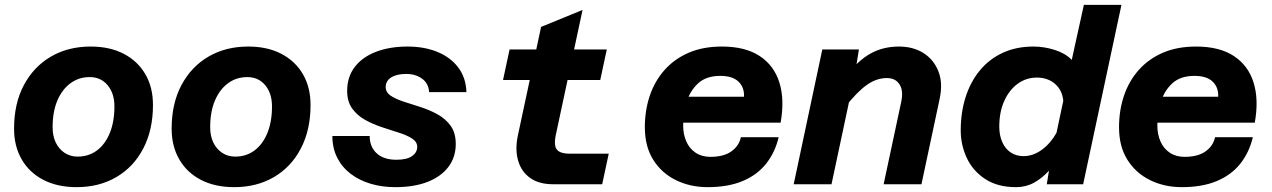

<svg xmlns="http://www.w3.org/2000/svg" viewBox="-20 -760 5246 792"><path d="M296 12Q217 12 159 -18Q101 -48 69.5 -102.5Q38 -157 38 -229Q38 -333 78.5 -409Q119 -485 190 -526.5Q261 -568 354 -568Q433 -568 490.5 -538Q548 -508 579.5 -454Q611 -400 611 -327Q611 -224 571 -147.5Q531 -71 460 -29.5Q389 12 296 12ZM300 -114Q346 -114 380 -139.5Q414 -165 433 -211.5Q452 -258 452 -321Q452 -375 424 -408.5Q396 -442 350 -442Q305 -442 270.5 -416.5Q236 -391 216.5 -345Q197 -299 197 -235Q197 -199 210 -172Q223 -145 246.5 -129.5Q270 -114 300 -114Z M946 12Q867 12 809 -18Q751 -48 719.5 -102.5Q688 -157 688 -229Q688 -333 728.5 -409Q769 -485 840 -526.5Q911 -568 1004 -568Q1083 -568 1140.5 -538Q1198 -508 1229.5 -454Q1261 -400 1261 -327Q1261 -224 1221 -147.5Q1181 -71 1110 -29.5Q1039 12 946 12ZM950 -114Q996 -114 1030 -139.5Q1064 -165 1083 -211.5Q1102 -258 1102 -321Q1102 -375 1074 -408.5Q1046 -442 1000 -442Q955 -442 920.5 -416.5Q886 -391 866.5 -345Q847 -299 847 -235Q847 -199 860 -172Q873 -145 896.5 -129.5Q920 -114 950 -114Z M1610 12Q1556 12 1509 -2Q1462 -16 1426.5 -43Q1391 -70 1371 -109.5Q1351 -149 1351 -199H1505Q1505 -154 1534 -127.5Q1563 -101 1615 -101Q1658 -101 1679.5 -116Q1701 -131 1701 -154Q1701 -175 1680 -188.5Q1659 -202 1626 -212.5Q1593 -223 1556.5 -235Q1520 -247 1487 -265Q1454 -283 1433 -312Q1412 -341 1412 -385Q1412 -443 1443.5 -484Q1475 -525 1531.5 -546.5Q1588 -568 1661 -568Q1730 -568 1784 -546Q1838 -524 1870 -482Q1902 -440 1904 -380H1750Q1748 -416 1721 -435.5Q1694 -455 1656 -455Q1616 -455 1593.5 -440.5Q1571 -426 1571 -401Q1571 -379 1592 -365Q1613 -351 1646 -340.5Q1679 -330 1716 -318Q1753 -306 1785.5 -288Q1818 -270 1839 -241Q1860 -212 1860 -166Q1860 -112 1830 -72Q1800 -32 1744.5 -10Q1689 12 1610 12Z M2261 0Q2204 0 2167.5 -25.5Q2131 -51 2117.5 -96.5Q2104 -142 2116 -200L2212 -649L2383 -719L2272 -200Q2267 -174 2270.5 -157.5Q2274 -141 2289 -133.5Q2304 -126 2331 -126H2491L2464 0ZM2055 -430 2082 -556H2483L2456 -430Z M2899 12Q2827 12 2768 -17Q2709 -46 2674.5 -101Q2640 -156 2640 -235Q2640 -305 2660.5 -365.5Q2681 -426 2721.5 -471.5Q2762 -517 2821 -542.5Q2880 -568 2958 -568Q3054 -568 3113.5 -529Q3173 -490 3195 -419.5Q3217 -349 3200 -254H2760L2784 -361H3049Q3051 -399 3026.5 -423Q3002 -447 2951 -447Q2893 -447 2859.5 -416Q2826 -385 2812 -338Q2798 -291 2798 -243Q2798 -206 2811 -176.5Q2824 -147 2849.5 -130Q2875 -113 2910 -113Q2966 -113 2997.5 -136Q3029 -159 3036 -194H3192Q3177 -131 3140 -84.5Q3103 -38 3043 -13Q2983 12 2899 12Z M3625 0 3698 -342Q3707 -386 3690.5 -412Q3674 -438 3638 -438Q3596 -438 3556 -410Q3516 -382 3464 -316L3470 -447Q3521 -512 3572.5 -540Q3624 -568 3688 -568Q3747 -568 3789.5 -541Q3832 -514 3851 -465.5Q3870 -417 3856 -352L3781 0ZM3254 0 3372 -556H3523L3507 -456L3410 0Z M4243 -568Q4287 -568 4331 -554Q4375 -540 4401 -513L4451 -740H4606L4448 0H4298L4307 -56Q4279 -25 4245.5 -6.5Q4212 12 4171 12Q4095 12 4044 -21.5Q3993 -55 3968 -108.5Q3943 -162 3943 -222Q3943 -296 3963 -359Q3983 -422 4021.5 -469Q4060 -516 4116 -542Q4172 -568 4243 -568ZM4202 -116Q4242 -116 4278 -142.5Q4314 -169 4338 -212L4366 -344Q4362 -388 4332 -414Q4302 -440 4257 -440Q4213 -440 4178 -414.5Q4143 -389 4122.5 -343.5Q4102 -298 4102 -238Q4102 -202 4114 -174.5Q4126 -147 4148.5 -131.5Q4171 -116 4202 -116Z M4855 12Q4783 12 4724 -17Q4665 -46 4630.5 -101Q4596 -156 4596 -235Q4596 -305 4616.5 -365.5Q4637 -426 4677.5 -471.5Q4718 -517 4777 -542.5Q4836 -568 4914 -568Q5010 -568 5069.5 -529Q5129 -490 5151 -419.5Q5173 -349 5156 -254H4716L4740 -361H5005Q5007 -399 4982.5 -423Q4958 -447 4907 -447Q4849 -447 4815.5 -416Q4782 -385 4768 -338Q4754 -291 4754 -243Q4754 -206 4767 -176.5Q4780 -147 4805.5 -130Q4831 -113 4866 -113Q4922 -113 4953.5 -136Q4985 -159 4992 -194H5148Q5133 -131 5096 -84.5Q5059 -38 4999 -13Q4939 12 4855 12Z"/></svg>

Font: Azeret Mono Thin
Style: Bold Italic
Weight: 700
Italic angle: -12°
Version: Version 1.002